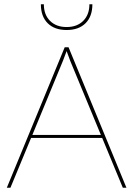

<svg xmlns="http://www.w3.org/2000/svg" viewBox="-20 -882 626 902"><path d="M460 -234H126L29 0H12L284 -660H302L574 0H557ZM454 -248 310 -596 293 -642 276 -597 132 -248ZM293 -741Q236 -741 204 -773Q172 -805 172 -862H186Q186 -813 215 -784Q244 -755 293 -755Q342 -755 371 -784Q400 -813 400 -862H414Q414 -805 382 -773Q350 -741 293 -741Z"/></svg>

Font: Work Sans Thin
Style: Regular
Weight: 260
Designer: Wei Huang
Foundry: Wei Huang
Version: Version 1.500